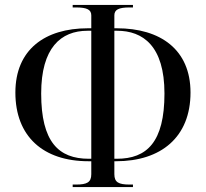

<svg xmlns="http://www.w3.org/2000/svg" viewBox="-20 -744 830 774"><path d="M273 10H516V0H503C458 0 441 -9 441 -42V-94H448C629 -94 748 -191 748 -371C748 -544 627 -630 451 -630H441V-682C441 -705 458 -714 503 -714H516V-724H273V-714H286C331 -714 348 -705 348 -682V-630H334C161 -630 42 -544 42 -371C42 -194 154 -94 337 -94H348V-42C348 -9 331 0 286 0H273ZM348 -104H338C216 -104 146 -172 146 -367C146 -551 225 -620 333 -620H348ZM441 -104V-620H452C556 -620 643 -559 643 -367C643 -171 572 -104 451 -104Z"/></svg>

Font: Noto Serif Display SemiCondensed
Style: Regular
Weight: 400
Width: 4
Designer: Monotype Design Team
Foundry: Monotype Imaging Inc.
Version: Version 2.009